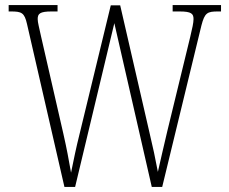

<svg xmlns="http://www.w3.org/2000/svg" viewBox="-20 -734 901 754"><path d="M86 -640 233 0H275L429 -643L576 0H617L771 -634C784 -684 794 -689 836 -689H848V-714H658V-689H685C732 -689 740 -680 740 -659C740 -645 735 -622 727 -589L637 -219C623 -162 610 -101 600 -59C591 -108 580 -159 565 -222L452 -713H415L293 -210C279 -154 270 -110 259 -56C249 -112 243 -146 229 -208L141 -592C134 -625 128 -646 128 -659C128 -680 136 -689 183 -689H206V-714H14V-689H23C65 -689 76 -684 86 -640Z"/></svg>

Font: Noto Serif Armenian Condensed ExtraLight
Style: Regular
Weight: 200
Width: 3
Designer: Monotype Design Team
Foundry: Monotype Imaging Inc.
Version: Version 2.008